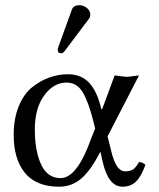

<svg xmlns="http://www.w3.org/2000/svg" viewBox="-20 -702 606 732"><path d="M282.2 -682.1Q298.3 -682.1 311.3 -671.6Q324.2 -661.1 324.2 -647Q324.2 -635.7 317.9 -628.9L226.1 -506.8Q220.2 -499 213.9 -499Q199.7 -499 200.2 -512.2Q200.2 -516.1 202.1 -522L253.9 -665Q260.3 -682.1 282.2 -682.1ZM390.1 -182.1 403.8 -127Q421.9 -48.8 457 -48.8Q476.1 -48.8 487.1 -55.9Q498 -63 509.8 -84Q524.9 -84 534.2 -73.2Q518.1 -28.3 498 -9.3Q478 9.8 446.8 9.8Q392.6 9.8 371.1 -86.9L362.8 -124Q326.7 -53.2 290.3 -21.7Q253.9 9.8 206.1 9.8Q118.2 9.8 75.2 -42.7Q32.2 -95.2 32.2 -187Q32.2 -250 51.5 -297.1Q70.8 -344.2 102.8 -369.6Q134.8 -395 169.4 -407Q204.1 -418.9 238.8 -418.9Q289.6 -418.9 319.8 -386.5Q350.1 -354 365.2 -290Q367.2 -280.8 370.6 -288.6Q371.1 -289.6 371.6 -291.5L417 -414.1Q423.8 -414.1 439.9 -411.6Q456.1 -409.2 463.1 -409.2Q470.2 -409.2 487.1 -411.6Q503.9 -414.1 509.8 -414.1ZM342.8 -211.9 337.9 -231.9Q318.8 -310.1 296.4 -348.6Q273.9 -387.2 233.9 -387.2Q184.1 -387.2 148.4 -338.1Q112.8 -289.1 112.8 -209Q112.8 -126 137 -74.5Q161.1 -22.9 210.9 -22.9Q273.9 -22.9 327.1 -172.9Z"/></svg>

Font: Linux Libertine Display
Style: Regular
Weight: 400
Designer: Philipp H. Poll
Foundry: Philipp H. Poll
Version: Version 5.0.9